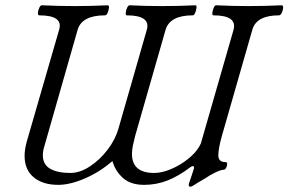

<svg xmlns="http://www.w3.org/2000/svg" viewBox="-20 -686 1091 726"><path d="M699 20Q691 20 695 6Q700 -8 704.5 -21.5Q709 -35 713 -48Q715 -58 710 -58Q706 -58 700 -54Q657 -21 614.5 -4Q572 13 525 13Q474 13 445 -13Q416 -39 405 -77Q358 -36 301.5 -11.5Q245 13 200 13Q142 13 107.5 -15.5Q73 -44 73 -97Q73 -109 75 -122Q77 -135 81 -150L204 -575Q219 -628 128 -628Q123 -628 123.5 -637.5Q124 -647 128.5 -656.5Q133 -666 138 -666Q203 -663 263 -663Q323 -663 387 -666Q393 -666 392 -656.5Q391 -647 387 -637.5Q383 -628 377 -628Q291 -628 274 -575L148 -134Q142 -115 142 -99Q142 -64 169.5 -48Q197 -32 246 -32Q282 -32 319.5 -56.5Q357 -81 386.5 -119.5Q416 -158 428 -200L535 -573Q551 -628 459 -628Q455 -628 455.5 -637.5Q456 -647 460.5 -656.5Q465 -666 470 -666Q532 -663 590 -663Q655 -663 719 -666Q724 -666 723 -656.5Q722 -647 718 -637.5Q714 -628 709 -628Q622 -628 606 -573L491 -172Q486 -153 482.5 -136Q479 -119 479 -104Q479 -32 563 -32Q592 -32 626.5 -46.5Q661 -61 690.5 -84.5Q720 -108 734 -133Q740 -143 741 -149L863 -573Q878 -628 787 -628Q782 -628 783 -637.5Q784 -647 788 -656.5Q792 -666 797 -666Q860 -663 920 -663Q981 -663 1045 -666Q1051 -666 1050.5 -656.5Q1050 -647 1045.5 -637.5Q1041 -628 1035 -628Q949 -628 934 -573L819 -172Q806 -126 805.5 -99.5Q805 -73 833 -73Q839 -73 839 -66Q839 -59 835 -51.5Q831 -44 825 -44Q816 -44 795.5 -34.5Q775 -25 755 -11Q735 0 727.5 5Q720 10 715 13Q705 20 699 20Z"/></svg>

Font: Junicode
Style: Italic
Weight: 400
Italic angle: -11°
Designer: Peter S. Baker
Version: Version 2.100; ttfautohint (v1.8.4)